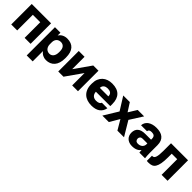

<svg xmlns="http://www.w3.org/2000/svg" viewBox="315 -1926 3509 3509"><g transform="rotate(45 2070.0 -171.5)"><path d="M50 0V-530H550V0H396V-404H204V0Z M650 200V-530H792V-458Q802 -474 817.5 -489.5Q833 -505 854 -517Q875 -529 901 -536Q927 -543 957 -543Q1013 -543 1055.5 -526.5Q1098 -510 1127 -477Q1156 -444 1170.5 -395Q1185 -346 1185 -280V-260Q1185 -193 1169 -141.5Q1153 -90 1123 -56Q1093 -22 1051 -4.5Q1009 13 957 13Q912 13 871.5 -7.5Q831 -28 804 -67V200ZM920 -114Q943 -114 962.5 -123.5Q982 -133 996.5 -151Q1011 -169 1019 -196.5Q1027 -224 1027 -260V-280Q1027 -315 1019.5 -340.5Q1012 -366 997.5 -382.5Q983 -399 963.5 -407.5Q944 -416 920 -416Q896 -416 874.5 -408.5Q853 -401 837.5 -385.5Q822 -370 813 -347.5Q804 -325 804 -295V-245Q804 -214 813 -189.5Q822 -165 837.5 -148Q853 -131 874.5 -122.5Q896 -114 920 -114Z M1265 0V-530H1415V-210L1640 -530H1775V0H1625V-320L1400 0Z M2130 13Q2072 13 2021.5 -3.5Q1971 -20 1934 -54Q1897 -88 1876 -139.5Q1855 -191 1855 -260V-280Q1855 -346 1875.5 -395Q1896 -444 1931.5 -477Q1967 -510 2015.5 -526.5Q2064 -543 2120 -543Q2251 -543 2318 -475.5Q2385 -408 2385 -280V-225H2013Q2014 -194 2024 -172.5Q2034 -151 2050 -137Q2066 -123 2087 -116.5Q2108 -110 2130 -110Q2175 -110 2200 -123.5Q2225 -137 2233 -160H2375Q2367 -117 2347 -84.5Q2327 -52 2296 -30Q2265 -8 2223 2.5Q2181 13 2130 13ZM2014 -326H2234Q2234 -354 2225.5 -372Q2217 -390 2202 -401Q2187 -412 2167 -416.5Q2147 -421 2125 -421Q2104 -421 2084.5 -416Q2065 -411 2049.5 -399.5Q2034 -388 2024.5 -370Q2015 -352 2014 -326Z M2405 0 2574 -276 2415 -530H2585L2689 -368L2789 -530H2955L2797 -281L2965 0H2794L2683 -189L2572 0Z M3180 13Q3137 13 3103.5 0Q3070 -13 3047 -35.5Q3024 -58 3012 -88.5Q3000 -119 3000 -155Q3000 -194 3012 -224.5Q3024 -255 3048.5 -276Q3073 -297 3109.5 -307.5Q3146 -318 3195 -318H3346V-340Q3346 -364 3340 -380.5Q3334 -397 3323 -406.5Q3312 -416 3296 -420.5Q3280 -425 3260 -425Q3241 -425 3227 -422Q3213 -419 3204 -413Q3195 -407 3190 -397.5Q3185 -388 3184 -375H3030Q3032 -411 3048 -441.5Q3064 -472 3093.5 -494.5Q3123 -517 3166 -530Q3209 -543 3265 -543Q3318 -543 3361 -531.5Q3404 -520 3435 -494.5Q3466 -469 3483 -428.5Q3500 -388 3500 -330V-135Q3500 -93 3502 -61.5Q3504 -30 3508 0H3362Q3360 -17 3358.5 -30Q3357 -43 3357 -62Q3345 -46 3328.5 -32Q3312 -18 3290.5 -8Q3269 2 3241.5 7.5Q3214 13 3180 13ZM3230 -95Q3254 -95 3275.5 -102.5Q3297 -110 3312.5 -123.5Q3328 -137 3337 -156.5Q3346 -176 3346 -200V-222H3225Q3191 -222 3174.5 -204Q3158 -186 3158 -162Q3158 -133 3174.5 -114Q3191 -95 3230 -95Z M3610 13Q3606 13 3600 13Q3594 13 3587.5 12.5Q3581 12 3575 11.5Q3569 11 3565 10V-124Q3567 -123 3571 -123Q3575 -123 3580 -123Q3597 -123 3610 -133.5Q3623 -144 3632 -168.5Q3641 -193 3645.5 -232.5Q3650 -272 3650 -330V-530H4090V0H3936V-404H3794V-310Q3794 -211 3782 -148Q3770 -85 3747 -49Q3724 -13 3689.5 0Q3655 13 3610 13Z"/></g></svg>

Font: Golos Text VF
Style: Regular
Weight: 400
Designer: A.Korolkova, Vitaly Kuzmin
Foundry: ParaType Ltd
Version: Version 2.003